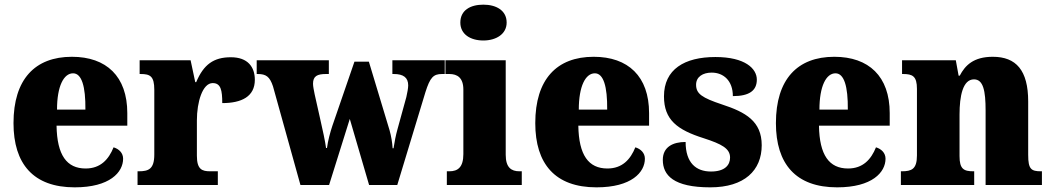

<svg xmlns="http://www.w3.org/2000/svg" viewBox="-20 -795 4520 825"><path d="M301 10C452 10 509 -55 509 -113C509 -138 491 -155 468 -162C447 -110 412 -71 348 -71C267 -71 225 -128 223 -255H527V-309C527 -467 437 -551 289 -551C130 -551 38 -454 38 -266C38 -91 123 10 301 10ZM347 -324H225C225 -425 254 -480 294 -480C331 -480 348 -424 347 -324Z M571 0H916V-59H883C848 -59 826 -67 826 -126V-278C826 -356 850 -438 894 -438C929 -438 935 -407 935 -352C1018 -352 1075 -380 1075 -452C1075 -507 1045 -549 972 -549C898 -549 855 -518 823 -442H819L799 -536H580V-477H584C625 -477 643 -468 643 -409V-131C643 -68 618 -59 576 -59H571Z M1153 -424 1271 0H1394L1483 -284L1566 0H1687L1808 -399C1828 -462 1842 -477 1879 -477H1891V-536H1666V-477H1672C1713 -477 1734 -462 1734 -428C1734 -417 1730 -395 1726 -378L1688 -240C1680 -211 1676 -189 1671 -158H1667C1666 -179 1661 -211 1654 -235L1565 -530H1503L1408 -254C1399 -227 1389 -190 1385 -159H1381C1377 -189 1367 -235 1356 -283L1332 -390C1329 -405 1325 -424 1325 -435C1325 -468 1343 -477 1381 -477H1393V-536H1083V-477H1087C1123 -477 1139 -466 1153 -424Z M2057 -621C2111 -621 2157 -648 2157 -698C2157 -751 2111 -775 2057 -775C2001 -775 1958 -751 1958 -698C1958 -648 2001 -621 2057 -621ZM1900 0H2222V-59H2212C2177 -59 2153 -75 2153 -130V-536H1894V-477H1911C1945 -477 1971 -461 1971 -410V-133C1971 -76 1947 -59 1911 -59H1900Z M2543 10C2694 10 2751 -55 2751 -113C2751 -138 2733 -155 2710 -162C2689 -110 2654 -71 2590 -71C2509 -71 2467 -128 2465 -255H2769V-309C2769 -467 2679 -551 2531 -551C2372 -551 2280 -454 2280 -266C2280 -91 2365 10 2543 10ZM2589 -324H2467C2467 -425 2496 -480 2536 -480C2573 -480 2590 -424 2589 -324Z M3032 10C3179 10 3253 -63 3253 -171C3253 -274 3184 -313 3083 -346C2996 -375 2971 -392 2971 -431C2971 -465 3000 -483 3038 -483C3089 -483 3129 -448 3129 -382C3200 -382 3232 -406 3232 -453C3232 -500 3182 -550 3054 -550C2921 -550 2833 -497 2833 -381C2833 -280 2890 -237 3004 -201C3081 -176 3117 -157 3117 -118C3117 -86 3095 -58 3035 -58C2971 -58 2926 -95 2926 -185C2872 -185 2828 -164 2828 -108C2828 -42 2874 10 3032 10Z M3577 10C3728 10 3785 -55 3785 -113C3785 -138 3767 -155 3744 -162C3723 -110 3688 -71 3624 -71C3543 -71 3501 -128 3499 -255H3803V-309C3803 -467 3713 -551 3565 -551C3406 -551 3314 -454 3314 -266C3314 -91 3399 10 3577 10ZM3623 -324H3501C3501 -425 3530 -480 3570 -480C3607 -480 3624 -424 3623 -324Z M3851 0H4166V-59H4162C4121 -59 4103 -69 4103 -124V-303C4103 -382 4117 -454 4165 -454C4205 -454 4215 -405 4215 -320V0H4457V-59H4453C4411 -59 4398 -68 4398 -129V-359C4398 -493 4346 -551 4246 -551C4163 -551 4127 -514 4104 -470H4099L4087 -536H3856V-477H3860C3901 -477 3920 -468 3920 -413V-127C3920 -68 3897 -59 3855 -59H3851Z"/></svg>

Font: Noto Serif Tamil SemiCondensed Black
Style: Italic
Weight: 900
Width: 4
Italic angle: -12°
Designer: Indian Type Foundry, Tom Grace, and the Monotype Design Team
Foundry: Monotype Imaging Inc.
Version: Version 2.003